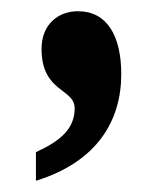

<svg xmlns="http://www.w3.org/2000/svg" viewBox="-20 -168 300 342"><path d="M44 103V154C154 120 196 46 196 -36C196 -105 170 -148 119 -148C83 -148 54 -124 54 -81C54 -3 113 -11 113 25C113 61 88 83 44 103Z"/></svg>

Font: Noto Serif Armenian ExtraCondensed ExtraBold
Style: Regular
Weight: 800
Width: 2
Designer: Monotype Design Team
Foundry: Monotype Imaging Inc.
Version: Version 2.008